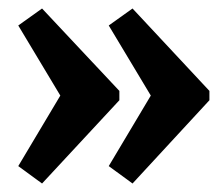

<svg xmlns="http://www.w3.org/2000/svg" viewBox="-20 -472 513 452"><path d="M292 -452 473 -258V-236L292 -40L236 -81L335 -247L236 -412ZM79 -452 261 -258V-236L79 -40L23 -81L122 -247L23 -412Z"/></svg>

Font: Piazzolla Thin Black
Style: Regular
Weight: 900
Version: Version 2.005